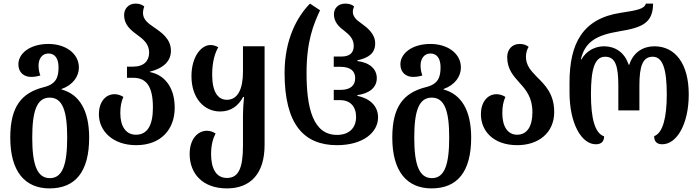

<svg xmlns="http://www.w3.org/2000/svg" viewBox="-20 -793 3886 1066"><path d="M255 253C398 253 475 161 475 -29C475 -182 419 -270 322 -296V-299C385 -321 418 -369 418 -418C418 -497 343 -549 249 -549C146 -549 82 -496 82 -436C82 -389 115 -366 152 -366C170 -366 189 -369 204 -374C200 -385 194 -403 194 -429C194 -467 214 -496 249 -496C285 -496 305 -468 305 -420C305 -367 294 -326 223 -309C101 -278 37 -203 37 -29C37 161 120 253 255 253ZM257 196C185 196 159 119 159 -29C159 -176 184 -251 256 -251C328 -251 353 -176 353 -29C353 119 328 196 257 196Z M736 13C875 13 950 -76 950 -195C950 -311 891 -378 812 -393V-395C891 -415 929 -456 929 -511C929 -577 878 -612 834 -642C801 -664 774 -686 774 -720C774 -732 776 -744 781 -757C770 -766 756 -773 733 -773C692 -773 669 -743 669 -709C669 -657 704 -627 740 -601C776 -575 808 -549 808 -501C808 -455 779 -423 719 -423H685V-361H720C793 -361 829 -313 829 -196C829 -95 797 -45 735 -45C679 -45 648 -91 648 -165C648 -201 653 -228 665 -255C649 -265 632 -270 616 -270C564 -270 529 -224 529 -159C529 -65 607 13 736 13Z M1240 253C1371 253 1449 171 1449 12V-536H1329V-395C1329 -300 1301 -239 1240 -239C1190 -239 1158 -282 1158 -379C1158 -451 1174 -500 1192 -531C1176 -539 1164 -543 1148 -543C1097 -543 1043 -478 1043 -370C1043 -247 1114 -174 1202 -174C1265 -174 1305 -208 1330 -255H1335C1331 -216 1329 -182 1329 -153V16C1329 141 1304 195 1240 195C1177 195 1152 138 1152 63C1152 10 1163 -25 1177 -52C1163 -61 1146 -67 1129 -67C1081 -67 1033 -25 1033 62C1033 171 1105 253 1240 253Z M1851 13C1996 13 2079 -58 2079 -141C2079 -205 2034 -246 1964 -261V-265C2032 -274 2072 -308 2072 -359C2072 -410 2032 -446 1964 -454V-458C2028 -472 2063 -498 2063 -552C2063 -605 2020 -639 1985 -664C1957 -683 1939 -702 1939 -728C1939 -738 1941 -746 1946 -757C1935 -767 1920 -773 1897 -773C1856 -773 1834 -745 1834 -714C1834 -673 1859 -646 1888 -625C1918 -601 1944 -579 1944 -538C1944 -501 1923 -479 1875 -479H1833V-422H1870C1924 -422 1952 -400 1952 -359C1952 -318 1925 -294 1871 -294H1833V-237H1869C1924 -237 1957 -202 1957 -144C1957 -82 1918 -44 1851 -44C1718 -44 1682 -193 1682 -387C1682 -565 1720 -656 1757 -736L1701 -773C1631 -702 1560 -576 1560 -388C1560 -104 1666 13 1851 13Z M2376 253C2519 253 2596 161 2596 -29C2596 -182 2540 -270 2443 -296V-299C2506 -321 2539 -369 2539 -418C2539 -497 2464 -549 2370 -549C2267 -549 2203 -496 2203 -436C2203 -389 2236 -366 2273 -366C2291 -366 2310 -369 2325 -374C2321 -385 2315 -403 2315 -429C2315 -467 2335 -496 2370 -496C2406 -496 2426 -468 2426 -420C2426 -367 2415 -326 2344 -309C2222 -278 2158 -203 2158 -29C2158 161 2241 253 2376 253ZM2378 196C2306 196 2280 119 2280 -29C2280 -176 2305 -251 2377 -251C2449 -251 2474 -176 2474 -29C2474 119 2449 196 2378 196Z M2852 13C2968 13 3057 -54 3057 -171C3057 -274 3004 -323 2959 -368C2928 -400 2900 -430 2900 -478C2900 -498 2906 -519 2915 -533C2903 -542 2889 -549 2865 -549C2823 -549 2796 -518 2796 -476C2796 -409 2830 -372 2864 -334C2900 -294 2936 -253 2936 -170C2936 -92 2907 -45 2851 -45C2798 -45 2769 -92 2769 -164C2769 -201 2774 -228 2786 -255C2770 -265 2753 -270 2737 -270C2685 -270 2650 -224 2650 -159C2650 -65 2720 13 2852 13Z M3288 8C3318 8 3334 -7 3334 -36C3283 -53 3261 -135 3261 -269C3261 -408 3281 -478 3340 -478C3396 -478 3413 -428 3413 -318V-180H3530V-318C3530 -428 3549 -478 3604 -478C3659 -478 3682 -411 3682 -269C3682 -139 3660 -55 3612 -37C3612 -9 3625 8 3657 8C3738 8 3804 -105 3804 -269C3804 -438 3730 -536 3613 -536C3551 -536 3496 -503 3474 -434H3470C3448 -503 3394 -536 3334 -536C3287 -536 3237 -514 3208 -463H3205C3227 -559 3289 -598 3418 -619C3546 -640 3605 -665 3606 -773H3566C3557 -743 3518 -736 3427 -722C3214 -690 3142 -551 3142 -334V-281C3142 -104 3210 8 3288 8Z"/></svg>

Font: Noto Serif Georgian Condensed SemiBold
Style: Regular
Weight: 600
Width: 3
Designer: Monotype Design Team, Akaki Razmadze
Foundry: Google LLC
Version: Version 2.003